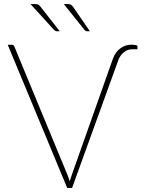

<svg xmlns="http://www.w3.org/2000/svg" viewBox="-20 -923 710 943"><path d="M534.5 -634.5Q540.5 -651.5 550.2 -664.5Q560 -677.5 572 -686.2Q584 -695 597.5 -699.2Q611 -703.5 624.5 -703.5Q629.5 -703.5 635 -703Q640.5 -702.5 645 -701.8Q649.5 -701 652.2 -699.8Q655 -698.5 655 -696.5V-681H628Q607 -681 588.2 -666.2Q569.5 -651.5 560.5 -626L334 0H310L18 -703H39.5Q47 -703 50.5 -694.5L311 -65Q314 -57 317 -49Q320 -41 322.5 -32Q325 -41 327.5 -49Q330 -57 333 -65ZM312.5 -903Q322.5 -903 328 -900Q333.5 -897 338.5 -890L421.5 -769.5H407.5Q400.5 -769.5 395.5 -775.5L293.5 -903ZM152.5 -903Q162.5 -903 167.8 -900.2Q173 -897.5 179 -890L273.5 -769.5H259Q252.5 -769.5 246 -775.5L130 -903Z"/></svg>

Font: Lato ExtraLight
Style: Regular
Weight: 275
Designer: Lukasz Dziedzic with Adam Twardoch and Botio Nikoltchev
Foundry: tyPoland Lukasz Dziedzic
Version: Version 2.015; 2015-08-06; http://www.latofonts.com/